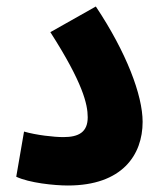

<svg xmlns="http://www.w3.org/2000/svg" viewBox="-20 -565 494 591"><path d="M30 -21C70 -2 147 6 189 6C356 6 419 -88 419 -190C419 -272 369 -404 275 -545L135 -466C235 -310 250 -244 250 -204C250 -158 222 -143 175 -143C146 -143 92 -149 54 -160Z"/></svg>

Font: Noto Sans Arabic UI XCn XBd
Style: Regular
Weight: 800
Width: 2
Designer: Monotype Design Team, Nadine Chahine and Nizar Qandah
Foundry: Monotype Imaging Inc.
Version: Version 2.010